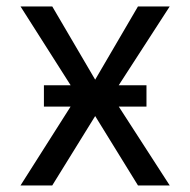

<svg xmlns="http://www.w3.org/2000/svg" viewBox="-20 -565 580 585"><path d="M139.2 -545.4 270 -322.3 400.4 -545.4H497.1L320.8 -272.9L497.1 0H400.4L270 -211.4L139.2 0H42.5L215.8 -272.9L42.5 -545.4ZM113.8 -240.2V-305.2H426.3V-240.2Z"/></svg>

Font: Sahel VF Regular
Style: Regular
Weight: 400
Foundry: Saber Rastikerdar (saber.rastikerdar@gmail.com)
Version: Version 3.4.0